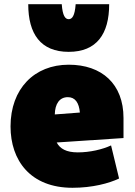

<svg xmlns="http://www.w3.org/2000/svg" viewBox="-20 -865 640 911"><path d="M324 26C418 26 497 5 545 -18L507 -175C466 -156 407 -142 349 -142C295 -142 265 -159 249 -189L566 -210V-305C566 -467 463 -558 306 -558C143 -558 30 -444 30 -265C30 -104 124 26 324 26ZM306 -619C439 -619 498 -704 498 -845H339C335 -789 322 -774 306 -774C290 -774 277 -789 273 -845H114C114 -704 173 -619 306 -619ZM240 -322C241 -372 262 -404 302 -404C337 -404 355 -377 359 -331Z"/></svg>

Font: Repo ExtraBlack
Style: Regular
Weight: 400
Designer: Stefan Peev
Foundry: Context Ltd
Version: Version 001.502